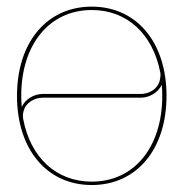

<svg xmlns="http://www.w3.org/2000/svg" viewBox="-20 -542 540 565"><path d="M456 -292.5C457 -282 457.5 -271 457.5 -260C457.5 -108.5 374.5 -7.5 250 -7.5C145.5 -7.5 70 -78.5 48.5 -190.5C47 -199 47 -204.5 48.5 -211C54 -241 83 -254.5 105.5 -254.5H394.5C416.5 -254.5 444 -267 456 -292.5ZM44 -227.5C43 -238 42.5 -249 42.5 -260C42.5 -411.5 125.5 -512.5 250 -512.5C354 -512.5 429.5 -442 451.5 -329.5C453 -321.5 452.5 -318 451 -309.5C445.5 -277.5 415.5 -265.5 394.5 -265.5H105.5C82 -265.5 55.5 -252 44 -227.5ZM250 -522.5C118 -522.5 30 -417.5 30 -260C30 -102.5 118 2.5 250 2.5C382 2.5 470 -102.5 470 -260C470 -417.5 382 -522.5 250 -522.5Z"/></svg>

Font: ZnikomitSC
Style: Regular
Weight: 100
Designer: gluk
Foundry: gluk
Version: Version 0.55